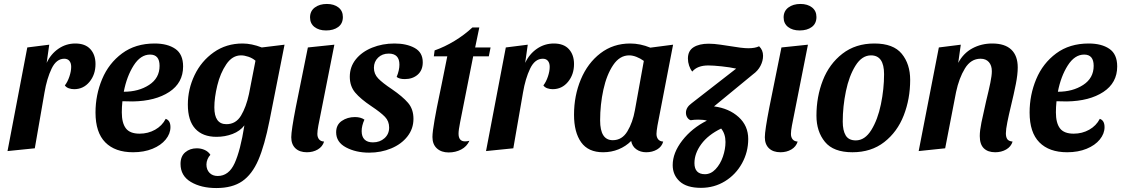

<svg xmlns="http://www.w3.org/2000/svg" viewBox="-20 -750 5670 971"><path d="M361 -530Q411 -530 437 -501.5Q463 -473 463 -426Q463 -373 432.5 -336Q402 -299 355 -299Q341 -299 328 -303.5Q315 -308 308 -318Q322 -336 331 -363Q340 -390 340 -412Q340 -431 331 -442Q322 -453 305 -453Q265 -453 241 -403Q217 -353 205 -282L156 0L18 14L118 -510L229 -524L216 -432Q237 -477 275.5 -503.5Q314 -530 361 -530Z M906 -414Q906 -331 836 -285Q766 -239 652 -237L599 -238Q596 -208 596 -182Q596 -128 616.5 -101Q637 -74 686 -74Q729 -74 764.5 -94Q800 -114 818 -149Q842 -141 842 -107Q842 -74 818 -44.5Q794 -15 751 2.5Q708 20 653 20Q562 20 512.5 -30Q463 -80 463 -181Q463 -270 496.5 -350Q530 -430 597.5 -480Q665 -530 762 -530Q827 -530 866.5 -503Q906 -476 906 -414ZM606 -286Q681 -286 734 -320.5Q787 -355 787 -417Q787 -474 739 -474Q691 -474 656 -419Q621 -364 606 -286Z M1074 201Q997 201 945 170Q893 139 893 79Q893 40 917 20Q941 0 975 0Q997 0 1015.5 8.5Q1034 17 1044 33Q1035 42 1029.5 55.5Q1024 69 1024 82Q1024 108 1039.5 124Q1055 140 1081 140Q1137 140 1166.5 75.5Q1196 11 1216 -116Q1194 -87 1156 -72.5Q1118 -58 1075 -58Q1005 -58 967.5 -99Q930 -140 930 -221Q930 -299 964 -370Q998 -441 1061 -485.5Q1124 -530 1207 -530Q1252 -530 1304 -510L1419 -524L1343 -140Q1318 -14 1286.5 59Q1255 132 1205 166.5Q1155 201 1074 201ZM1199 -470Q1155 -470 1124.5 -425Q1094 -380 1079 -318Q1064 -256 1064 -207Q1064 -122 1125 -122Q1173 -122 1199 -165.5Q1225 -209 1239 -274L1272 -443Q1257 -456 1236.5 -463Q1216 -470 1199 -470Z M1714 -664Q1714 -631 1690.5 -613.5Q1667 -596 1629 -596Q1593 -596 1570.5 -613.5Q1548 -631 1548 -662Q1548 -694 1572 -712Q1596 -730 1633 -730Q1669 -730 1691.5 -712.5Q1714 -695 1714 -664ZM1585 -73Q1585 -56 1593.5 -45.5Q1602 -35 1619 -34Q1611 -8 1587 6Q1563 20 1532 20Q1495 20 1474 0Q1453 -20 1453 -56Q1453 -90 1476 -208L1537 -510L1671 -524L1590 -115Q1585 -88 1585 -73Z M1858 -213Q1804 -249 1776.5 -281.5Q1749 -314 1749 -362Q1749 -412 1779.5 -450Q1810 -488 1862 -509Q1914 -530 1975 -530Q2036 -530 2077 -507.5Q2118 -485 2118 -435Q2118 -395 2092.5 -372.5Q2067 -350 2027 -350Q1999 -350 1986 -361Q2000 -395 2000 -423Q2000 -479 1946 -479Q1913 -479 1892 -458.5Q1871 -438 1871 -407Q1871 -376 1892.5 -353.5Q1914 -331 1962 -299Q2016 -262 2043.5 -230Q2071 -198 2071 -149Q2071 -99 2040.5 -60Q2010 -21 1958.5 0.5Q1907 22 1847 22Q1780 22 1730 -4.5Q1680 -31 1680 -81Q1680 -119 1708.5 -138.5Q1737 -158 1775 -158Q1804 -158 1823 -145Q1809 -114 1809 -87Q1809 -59 1823.5 -44.5Q1838 -30 1866 -30Q1901 -30 1924.5 -51Q1948 -72 1948 -105Q1948 -137 1927 -159Q1906 -181 1858 -213Z M2452 -465H2373L2307 -132Q2299 -92 2299 -74Q2299 -35 2332 -35Q2342 -35 2354 -38Q2341 -9 2312.5 6Q2284 21 2249 21Q2212 21 2189.5 0.5Q2167 -20 2167 -57Q2167 -83 2178 -145Q2189 -207 2201 -263L2213 -321L2242 -465H2174L2178 -495Q2229 -513 2278.5 -543Q2328 -573 2369 -611H2404L2383 -510H2461Z M2781 -530Q2831 -530 2857 -501.5Q2883 -473 2883 -426Q2883 -373 2852.5 -336Q2822 -299 2775 -299Q2761 -299 2748 -303.5Q2735 -308 2728 -318Q2742 -336 2751 -363Q2760 -390 2760 -412Q2760 -431 2751 -442Q2742 -453 2725 -453Q2685 -453 2661 -403Q2637 -353 2625 -282L2576 0L2438 14L2538 -510L2649 -524L2636 -432Q2657 -477 2695.5 -503.5Q2734 -530 2781 -530Z M3300 -73Q3300 -56 3308.5 -45.5Q3317 -35 3334 -34Q3327 -8 3303 6Q3279 20 3248 20Q3219 20 3198 5Q3177 -10 3172 -37Q3145 -10 3108.5 5Q3072 20 3030 20Q2955 20 2919 -30.5Q2883 -81 2883 -170Q2883 -266 2917.5 -348.5Q2952 -431 3016.5 -480.5Q3081 -530 3167 -530Q3218 -530 3269 -509L3384 -524L3305 -115Q3300 -85 3300 -73ZM3162 -470Q3114 -470 3081 -421Q3048 -372 3031.5 -296.5Q3015 -221 3015 -141Q3015 -41 3079 -41Q3126 -41 3153 -86Q3180 -131 3191 -193L3236 -442Q3218 -455 3198.5 -462.5Q3179 -470 3162 -470Z M3839 -468Q3839 -442 3826 -417Q3813 -392 3788 -374L3591 -212Q3667 -202 3715.5 -158Q3764 -114 3764 -47Q3764 19 3732.5 76Q3701 133 3646.5 166.5Q3592 200 3525 200Q3453 200 3417.5 167.5Q3382 135 3382 85Q3382 23 3430.5 -39.5Q3479 -102 3555 -140Q3538 -145 3511 -145Q3491 -145 3473 -142Q3463 -145 3456 -155.5Q3449 -166 3449 -180Q3449 -207 3478 -228L3703 -403Q3672 -410 3629.5 -414.5Q3587 -419 3562 -419Q3507 -419 3481 -388Q3471 -400 3465 -418Q3459 -436 3459 -454Q3459 -493 3487.5 -511Q3516 -529 3564 -529Q3591 -529 3624 -524Q3657 -519 3664 -518Q3734 -506 3764 -506Q3799 -506 3819 -516Q3839 -497 3839 -468ZM3649 -32Q3649 -73 3627 -100Q3561 -68 3526.5 -21Q3492 26 3492 75Q3492 103 3505.5 117Q3519 131 3545 131Q3575 131 3599 105.5Q3623 80 3636 42Q3649 4 3649 -32Z M4109 -664Q4109 -631 4085.5 -613.5Q4062 -596 4024 -596Q3988 -596 3965.5 -613.5Q3943 -631 3943 -662Q3943 -694 3967 -712Q3991 -730 4028 -730Q4064 -730 4086.5 -712.5Q4109 -695 4109 -664ZM3980 -73Q3980 -56 3988.5 -45.5Q3997 -35 4014 -34Q4006 -8 3982 6Q3958 20 3927 20Q3890 20 3869 0Q3848 -20 3848 -56Q3848 -90 3871 -208L3932 -510L4066 -524L3985 -115Q3980 -88 3980 -73Z M4583 -346Q4583 -250 4550.5 -166.5Q4518 -83 4452 -31.5Q4386 20 4291 20Q4195 20 4152 -32.5Q4109 -85 4109 -165Q4109 -261 4141.5 -344Q4174 -427 4240.5 -478.5Q4307 -530 4402 -530Q4498 -530 4540.5 -478Q4583 -426 4583 -346ZM4242 -135Q4242 -90 4257 -65Q4272 -40 4308 -40Q4354 -40 4386.5 -92.5Q4419 -145 4435 -222.5Q4451 -300 4451 -375Q4451 -470 4385 -470Q4339 -470 4306.5 -418Q4274 -366 4258 -288.5Q4242 -211 4242 -135Z M4998 -530Q5062 -530 5094.5 -499Q5127 -468 5127 -409Q5127 -374 5117.5 -325.5Q5108 -277 5092 -211Q5082 -170 5074.5 -132.5Q5067 -95 5067 -76Q5067 -57 5074 -46.5Q5081 -36 5101 -34Q5093 -8 5068.5 6Q5044 20 5013 20Q4976 20 4955.5 0Q4935 -20 4935 -62Q4935 -89 4943.5 -131Q4952 -173 4967 -238Q4981 -295 4988.5 -331.5Q4996 -368 4996 -390Q4996 -419 4981 -436Q4966 -453 4939 -453Q4890 -453 4860 -404Q4830 -355 4815 -284L4760 0L4626 14L4728 -510L4839 -524L4826 -432Q4852 -481 4897.5 -505.5Q4943 -530 4998 -530Z M5630 -414Q5630 -331 5560 -285Q5490 -239 5376 -237L5323 -238Q5320 -208 5320 -182Q5320 -128 5340.5 -101Q5361 -74 5410 -74Q5453 -74 5488.5 -94Q5524 -114 5542 -149Q5566 -141 5566 -107Q5566 -74 5542 -44.5Q5518 -15 5475 2.5Q5432 20 5377 20Q5286 20 5236.5 -30Q5187 -80 5187 -181Q5187 -270 5220.5 -350Q5254 -430 5321.5 -480Q5389 -530 5486 -530Q5551 -530 5590.5 -503Q5630 -476 5630 -414ZM5330 -286Q5405 -286 5458 -320.5Q5511 -355 5511 -417Q5511 -474 5463 -474Q5415 -474 5380 -419Q5345 -364 5330 -286Z"/></svg>

Font: Sansita Medium Italic
Style: Regular
Weight: 500
Italic angle: -11°
Designer: Pablo Cosgaya
Foundry: Omnibus-Type
Version: Version 1.006